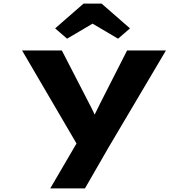

<svg xmlns="http://www.w3.org/2000/svg" viewBox="-20 -812 1040 1062"><path d="M258 230 434 -71 418 7 102 -533H322L472 -242Q485 -218 500 -186Q515 -154 531 -116H475Q489 -147 505.5 -182Q522 -217 535 -242L683 -533H898L579 6L450 230ZM351 -598 285 -655 442 -792H542L699 -655L633 -598L477 -690H507Z"/></svg>

Font: Lexend Zetta ExtraBold
Style: Regular
Weight: 800
Designer: Bonnie Shaver-Troup, Thomas Jockin
Foundry: Lexend
Version: Version 1.007